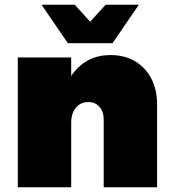

<svg xmlns="http://www.w3.org/2000/svg" viewBox="-20 -789 722 809"><path d="M417 -284Q417 -319 399 -339Q381 -359 352 -359Q319 -359 299.5 -335Q280 -311 280 -271H230Q230 -358 256 -422.5Q282 -487 330.5 -522Q379 -557 446 -557Q504 -557 548 -531.5Q592 -506 617 -459Q642 -412 642 -349V0H417ZM55 -547H280V0H55ZM454 -607H266L155 -769H295L415 -637H305L425 -769H565Z"/></svg>

Font: Alexandria Black
Style: Regular
Weight: 900
Designer: Mohamed Gaber
Foundry: Kief Type Foundry
Version: Version 5.100